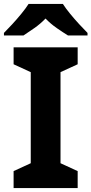

<svg xmlns="http://www.w3.org/2000/svg" viewBox="-37 -954 464 974"><path d="M357 0H32V-86L119 -126V-588L32 -628V-714H357V-628L270 -588V-126L357 -86ZM282 -934Q296 -912 318.5 -884.5Q341 -857 365 -831Q389 -805 407 -787V-774H308Q282 -790 251 -811.5Q220 -833 194 -860Q168 -833 138 -812Q108 -791 82 -774H-17V-787Q2 -806 25.5 -831.5Q49 -857 71.5 -884.5Q94 -912 108 -934Z"/></svg>

Font: Noto Sans Sinhala
Style: Bold
Weight: 700
Designer: Jelle Bosma - Monotype Design Team
Foundry: Monotype Imaging Inc.
Version: Version 2.006; ttfautohint (v1.8.4.7-5d5b)